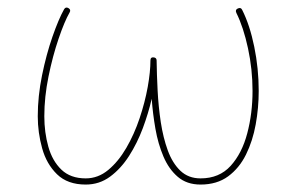

<svg xmlns="http://www.w3.org/2000/svg" viewBox="-20 -495 797 516"><path d="M164.1 -473.1Q171.4 -468.8 167 -461.4Q153.3 -437.5 137.5 -391.1Q121.6 -344.7 110.4 -289.6Q99.1 -234.4 99.1 -182.6Q99.1 -139.2 109.9 -100.8Q120.6 -62.5 145 -39.1Q169.4 -15.6 210.4 -15.6Q243.7 -15.6 271 -38.3Q298.3 -61 319.6 -97.7Q340.8 -134.3 355.2 -177.2Q369.6 -220.2 377 -261.2Q384.3 -302.2 384.3 -332.5Q384.3 -341.8 393.1 -340.8Q400.9 -339.8 400.9 -332.5Q401.4 -294.9 403.6 -251.7Q405.8 -208.5 412.1 -166.7Q418.5 -125 430.9 -90.8Q443.4 -56.6 464.8 -36.1Q486.3 -15.6 519 -15.6Q569.3 -15.6 599.9 -49.3Q630.4 -83 644.5 -136.7Q658.7 -190.4 658.7 -250.5Q658.7 -308.6 646.5 -365.2Q634.3 -421.9 615.2 -460.4Q611.3 -468.8 619.1 -472.2Q627.4 -476.1 630.9 -468.3Q651.4 -427.7 663.3 -369.4Q675.3 -311 675.3 -250.5Q675.3 -205.1 667.2 -160.6Q659.2 -116.2 641.1 -79.6Q623 -43 593 -21Q563 1 519 1Q481.9 1 457.8 -19.8Q433.6 -40.5 419.2 -74.5Q404.8 -108.4 397.7 -148.9Q390.6 -189.5 387.7 -229.5Q378.9 -190.9 363.8 -150.4Q348.6 -109.9 326.7 -75.7Q304.7 -41.5 275.9 -20.3Q247.1 1 210.4 1Q161.6 1 133.3 -26.6Q105 -54.2 93.3 -96.4Q81.5 -138.7 81.5 -182.6Q81.5 -236.3 93 -292.7Q104.5 -349.1 121.1 -396.7Q137.7 -444.3 152.3 -470.2Q156.7 -477.5 164.1 -473.1Z"/></svg>

Font: Mikhak Thin
Style: Regular
Weight: 100
Designer: Amin Abedi
Version: Version 3.3